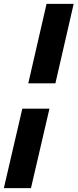

<svg xmlns="http://www.w3.org/2000/svg" viewBox="-32 -810 403 998"><path d="M351 -790 256 -377H115L210 -790ZM225 -245 129 168H-12L84 -245Z"/></svg>

Font: Prodigy Sans
Style: Bold Italic
Weight: 700
Italic angle: -13°
Designer: Wei Huang
Foundry: Wei Huang
Version: Version 1.003; ttfautohint (v1.8.3)